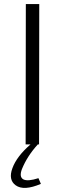

<svg xmlns="http://www.w3.org/2000/svg" viewBox="-20 -710 290 944"><path d="M166 0Q114 57 88 121Q73 160 95 172Q117 183 169 166L181 194Q97 230 57 201Q20 174 41 117Q62 59 130 0H106L107 -690H173L172 0Z"/></svg>

Font: Taylor Sans Light
Style: Regular
Weight: 300
Italic angle: -8°
Designer: Natanael Gama
Version: Version 1.001 September 8, 2015